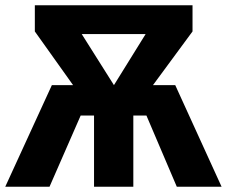

<svg xmlns="http://www.w3.org/2000/svg" viewBox="-27 -713 866 733"><path d="M819 0H648L532 -272H482V0H332V-272H281L162 0H-7L171 -388H252L106 -593V-693H708V-593L557 -388H642ZM408 -388 529 -583H285Z"/></svg>

Font: FiraGOUPP
Style: Bold
Weight: 700
Designer: bBox Type
Foundry: bBox Type GmbH
Version: Version 1.001